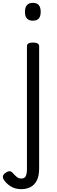

<svg xmlns="http://www.w3.org/2000/svg" viewBox="-101 -815 401 1354"><path d="M50 519Q5 519 -27.5 498Q-60 477 -77 448Q-84 433 -78 421Q-72 409 -58 401Q-40 390 -28.5 393Q-17 396 -7 409Q7 425 19.5 434.5Q32 444 49 444Q73 444 81 426.5Q89 409 89 378V-489Q89 -502 99.5 -508.5Q110 -515 131 -515Q153 -515 164 -508.5Q175 -502 175 -489V372Q175 428 157.5 460Q140 492 111.5 505.5Q83 519 50 519ZM131 -669Q103 -669 89 -684.5Q75 -700 75 -731Q75 -763 89 -779Q103 -795 131 -795Q159 -795 172.5 -779Q186 -763 186 -731Q186 -700 172.5 -684.5Q159 -669 131 -669Z"/></svg>

Font: Playwrite NG Modern
Style: Regular
Weight: 400
Designer: Veronika Burian, José Scaglione
Foundry: TypeTogether
Version: Version 1.002